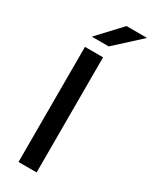

<svg xmlns="http://www.w3.org/2000/svg" viewBox="-213 -875 734 923"><g transform="rotate(30 153.5 -413.0)"><path d="M172 0H71.5V-639H172ZM194.5 -825.5H307V-824L169.5 -698H76.5V-699Z"/></g></svg>

Font: Anek Gurmukhi Medium Medium
Style: Regular
Weight: 500
Version: Version 1.003